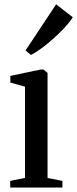

<svg xmlns="http://www.w3.org/2000/svg" viewBox="-20 -844 348 864"><path d="M26 0V-30L92.5 -43.5V-454L26.5 -472.5V-502.5L162 -531H175.5L194 -516V-43L261 -30V0ZM119 -597 95 -617 232.5 -824.5 307.5 -766.5Q295 -746 272.2 -721.2Q249.5 -696.5 222.2 -672Q195 -647.5 168 -627.5Q141 -607.5 120 -597Z"/></svg>

Font: Merriweather 96pt
Style: Regular
Weight: 400
Version: Version 2.100